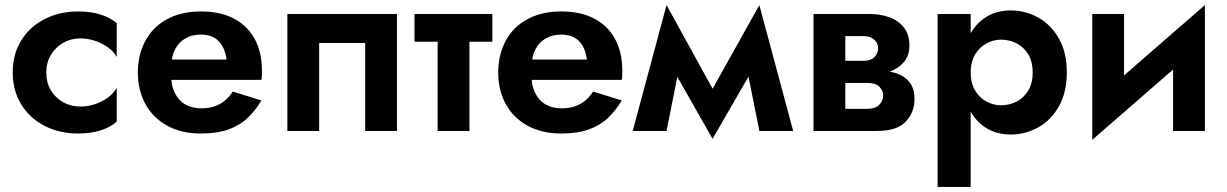

<svg xmlns="http://www.w3.org/2000/svg" viewBox="-20 -515 4825 755"><path d="M162 -230Q162 -269 180 -299Q198 -329 228.5 -346.5Q259 -364 296 -364Q324 -364 352 -355Q380 -346 403.5 -329.5Q427 -313 439 -291V-424Q415 -445 376.5 -457.5Q338 -470 287 -470Q214 -470 155.5 -440Q97 -410 63.5 -356Q30 -302 30 -230Q30 -159 63.5 -104.5Q97 -50 155.5 -20Q214 10 287 10Q338 10 376.5 -2.5Q415 -15 439 -37V-170Q427 -148 404.5 -131.5Q382 -115 354 -105.5Q326 -96 296 -96Q259 -96 228.5 -113Q198 -130 180 -160Q162 -190 162 -230Z M596 -201H1008Q1010 -212 1010 -221Q1010 -230 1010 -236Q1010 -309 982 -361Q954 -413 900.5 -441.5Q847 -470 771 -470Q702 -470 650 -446Q598 -422 567 -379Q536 -336 526 -279Q524 -267 523 -255Q522 -243 522 -230Q522 -161 551.5 -106.5Q581 -52 637 -21Q693 10 770 10Q834 10 878.5 -6Q923 -22 954 -51.5Q985 -81 1008 -120L895 -155Q883 -135 865 -120Q847 -105 824 -97Q801 -89 771 -89Q737 -89 710 -103.5Q683 -118 667.5 -149.5Q652 -181 652 -230L654 -256Q654 -294 669 -322Q684 -350 710 -364.5Q736 -379 769 -379Q801 -379 822 -367Q843 -355 855 -333Q867 -311 871 -281H596Z M1541 -460H1110V0H1235V-346H1416V0H1541Z M1610 -460V-351H1916V-460ZM1701 -440V0H1826V-440Z M2013 -201H2425Q2427 -212 2427 -221Q2427 -230 2427 -236Q2427 -309 2399 -361Q2371 -413 2317.5 -441.5Q2264 -470 2188 -470Q2119 -470 2067 -446Q2015 -422 1984 -379Q1953 -336 1943 -279Q1941 -267 1940 -255Q1939 -243 1939 -230Q1939 -161 1968.5 -106.5Q1998 -52 2054 -21Q2110 10 2187 10Q2251 10 2295.5 -6Q2340 -22 2371 -51.5Q2402 -81 2425 -120L2312 -155Q2300 -135 2282 -120Q2264 -105 2241 -97Q2218 -89 2188 -89Q2154 -89 2127 -103.5Q2100 -118 2084.5 -149.5Q2069 -181 2069 -230L2071 -256Q2071 -294 2086 -322Q2101 -350 2127 -364.5Q2153 -379 2186 -379Q2218 -379 2239 -367Q2260 -355 2272 -333Q2284 -311 2288 -281H2013Z M2966 0H3099L2966 -495L2900 -331ZM2752 -112 2782 31 2976 -305 2966 -495ZM2782 31 2812 -112 2601 -495 2591 -305ZM2468 0H2601L2667 -331L2601 -495Z M3254 -240V-189H3387Q3405 -189 3417.5 -185.5Q3430 -182 3437.5 -174.5Q3445 -167 3449 -158.5Q3453 -150 3453 -139Q3453 -119 3437.5 -103Q3422 -87 3387 -87H3254V0H3428Q3507 0 3541.5 -36.5Q3576 -73 3576 -125Q3576 -170 3554 -195Q3532 -220 3494 -230Q3456 -240 3408 -240ZM3254 -220H3398Q3441 -220 3476.5 -232.5Q3512 -245 3534 -270.5Q3556 -296 3556 -335Q3556 -380 3534 -407.5Q3512 -435 3476.5 -447.5Q3441 -460 3398 -460H3254V-373H3377Q3403 -373 3418 -359Q3433 -345 3433 -325Q3433 -315 3429 -306Q3425 -297 3418 -290Q3411 -283 3400.5 -279.5Q3390 -276 3377 -276H3254ZM3179 -460V0H3304V-460Z M3797 220V-460H3667V220ZM4175 -230Q4175 -309 4144 -363.5Q4113 -418 4062.5 -446Q4012 -474 3954 -474Q3895 -474 3851.5 -444Q3808 -414 3784.5 -359.5Q3761 -305 3761 -230Q3761 -156 3784.5 -101Q3808 -46 3851.5 -16Q3895 14 3954 14Q4012 14 4062.5 -14Q4113 -42 4144 -97Q4175 -152 4175 -230ZM4041 -230Q4041 -189 4024 -160Q4007 -131 3978.5 -116Q3950 -101 3916 -101Q3887 -101 3859.5 -115.5Q3832 -130 3814.5 -159Q3797 -188 3797 -230Q3797 -272 3814.5 -301Q3832 -330 3859.5 -344.5Q3887 -359 3916 -359Q3950 -359 3978.5 -344Q4007 -329 4024 -300Q4041 -271 4041 -230Z M4713 -346 4718 -495 4280 -114 4275 35ZM4400 -460H4275V35L4400 -96ZM4718 -495 4593 -364V0H4718Z"/></svg>

Font: Jost SemiBold
Style: Regular
Weight: 600
Version: Version 3.710